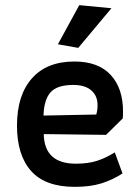

<svg xmlns="http://www.w3.org/2000/svg" viewBox="-20 -719 543 746"><path d="M205 -547 288 -699 413 -687 284 -533ZM46 -231Q46 -349 104 -414.5Q162 -480 269 -480Q362 -480 410 -428Q458 -376 458 -286Q458 -268 457 -259L392 -195L150 -198Q152 -83 275 -83Q322 -83 356.5 -94Q391 -105 426 -127L456 -45Q417 -20 374 -6.5Q331 7 270 7Q156 7 101 -54.5Q46 -116 46 -231ZM354 -274Q359 -290 359 -311Q359 -347 334.5 -368Q310 -389 265 -389Q202 -389 176.5 -360.5Q151 -332 149 -270Z"/></svg>

Font: Athiti SemiBold
Style: Regular
Weight: 600
Designer: CadsonDemak Team
Foundry: CadsonDemak
Version: Version 1.033